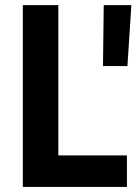

<svg xmlns="http://www.w3.org/2000/svg" viewBox="-20 -740 540 760"><path d="M70.3 -719.7H210.9V-125H482.4V0H70.3ZM390.6 -719.7H500L484.4 -478.5H387.7Z"/></svg>

Font: Reddit Sans Fudge
Style: Bold
Weight: 700
Designer: Stephen Hutchings
Foundry: Reddit
Version: Version 1.013